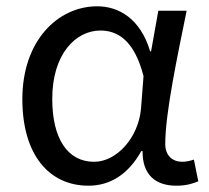

<svg xmlns="http://www.w3.org/2000/svg" viewBox="-20 -577 665 610"><path d="M261 13C331 13 388 -24 429 -97H433C432 -21 475 13 540 13C572 13 594 6 610 -1L596 -70C585 -66 571 -63 559 -63C529 -63 505 -82 505 -119C505 -218 544 -400 573 -543H483L460 -414H457C426 -518 357 -557 289 -557C164 -557 51 -448 51 -262C51 -84 137 13 261 13ZM279 -63C195 -63 146 -136 146 -263C146 -406 221 -480 299 -480C350 -480 406 -453 436 -335L428 -232C420 -140 351 -63 279 -63Z"/></svg>

Font: Noto Sans Mono CJK SC Regular
Style: Regular
Weight: 400
Designer: Ryoko NISHIZUKA (kana & ideographs); Paul D. Hunt (Latin, Greek & Cyrillic); Wenlong ZHANG (bopomofo); Sandoll Communica
Foundry: Adobe Systems Incorporated
Version: Version 1.005;PS 1.005;hotconv 1.0.96;makeotf.lib2.5.65012